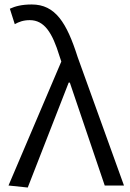

<svg xmlns="http://www.w3.org/2000/svg" viewBox="-20 -829 582 858"><path d="M104 9 287 -460H292L448 0H534L327 -574C278 -728 227 -809 122 -809C77 -809 48 -801 24 -790L46 -721C64 -731 84 -739 113 -739C178 -739 214 -683 246 -578L254 -554L18 0Z"/></svg>

Font: Noto Sans JP DemiLight
Style: Regular
Weight: 350
Designer: Ryoko NISHIZUKA 西塚涼子 (kana, bopomofo & ideographs); Paul D. Hunt (Latin, Greek & Cyrillic); Sandoll Communications 산돌커뮤니
Foundry: Adobe
Version: Version 2.004;hotconv 1.0.118;makeotfexe 2.5.65603